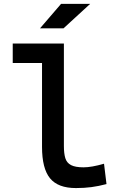

<svg xmlns="http://www.w3.org/2000/svg" viewBox="-20 -956 626 986"><path d="M370.1 9.8Q277.8 9.8 236.8 -40.5Q195.8 -90.8 195.8 -201.7V-732.4H308.1V-206.5Q308.1 -168 315.4 -143.8Q322.8 -119.6 344.7 -108.2Q366.7 -96.7 409.2 -96.7Q450.2 -96.7 514.2 -115.2L526.9 -10.7Q486.8 0 449.7 4.9Q412.6 9.8 370.1 9.8ZM45.4 -632.3V-732.4H204.6V-632.3ZM185.5 -810.5 293.5 -936H442.9L306.2 -810.5Z"/></svg>

Font: Cascadia Code Medium
Style: Regular
Weight: 500
Monospace: yes
Designer: Aaron Bell
Foundry: Saja Typeworks
Version: Version 2407.024